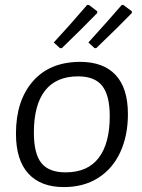

<svg xmlns="http://www.w3.org/2000/svg" viewBox="-20 -755 580 782"><path d="M501 -290Q501 -203 470 -135.5Q439 -68 380 -30.5Q321 7 240 7Q146 7 95.5 -48Q45 -103 45 -211Q45 -345 114 -424Q183 -503 307 -503Q401 -503 451 -449.5Q501 -396 501 -290ZM118 -215Q118 -129 148.5 -91Q179 -53 247 -53Q337 -53 382 -112Q427 -171 427 -282Q427 -366 396.5 -405Q366 -444 298 -444Q209 -444 163.5 -386Q118 -328 118 -215ZM335 -735H342L376 -709V-702Q317 -641 232 -559H224L199 -582Q264 -652 335 -735ZM476 -735H482L517 -709V-702Q470 -653 372 -559H365L340 -582Q421 -671 476 -735Z"/></svg>

Font: Alegreya Sans SC
Style: Italic
Weight: 400
Italic angle: -7°
Designer: Juan Pablo del Peral
Foundry: Huerta Tipografica
Version: Version 2.008; ttfautohint (v1.6)